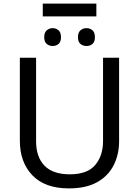

<svg xmlns="http://www.w3.org/2000/svg" viewBox="-20 -1034 771 1064"><path d="M514 -1014V-943H217V-1014ZM272 -878Q291 -878 304.5 -866Q318 -854 318 -828Q318 -802 304.5 -790.5Q291 -779 272 -779Q253 -779 239 -790.5Q225 -802 225 -828Q225 -854 239 -866Q253 -878 272 -878ZM459 -878Q479 -878 492.5 -866Q506 -854 506 -828Q506 -802 492.5 -790.5Q479 -779 459 -779Q440 -779 426 -790.5Q412 -802 412 -828Q412 -854 426 -866Q440 -878 459 -878ZM640 -252Q640 -178 610 -118.5Q580 -59 518.5 -24.5Q457 10 362 10Q229 10 159.5 -62.5Q90 -135 90 -254V-714H180V-251Q180 -164 226.5 -116Q273 -68 367 -68Q464 -68 507.5 -119.5Q551 -171 551 -252V-714H640Z"/></svg>

Font: Noto Sans
Style: Regular
Weight: 400
Designer: Monotype Design Team
Foundry: Monotype Imaging Inc.
Version: Version 2.007